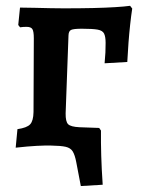

<svg xmlns="http://www.w3.org/2000/svg" viewBox="-20 -489 475 645"><path d="M417 -469.5 424.2 -460.3Q420.6 -436.9 417.4 -407.7Q414.2 -378.5 411.7 -346Q409.2 -313.5 407.6 -280.8L331.4 -276.4Q333.4 -298.2 334.1 -312.3Q334.8 -326.4 334.8 -344.9Q334.8 -365.7 329.7 -376.1Q324.6 -386.5 307.8 -389.5Q291 -392.5 255.1 -392.5Q227.1 -392.5 218.8 -388.5Q210.6 -384.6 210.1 -370.1L200.5 -108.2Q200.1 -80.5 208.8 -71.8Q217.6 -63 246.8 -61.6L313.2 -59.2L319.2 -50.4Q318.8 -9.7 320.1 34.7Q321.4 79.1 325 131.6L251.5 136L236 54.8Q231.5 31.5 224.3 19.7Q217.1 8 200.8 4.2Q184.6 0.5 151.7 0Q131.4 -0.5 103 1Q74.5 2.5 32.7 7.1L38.6 -55.1Q70.4 -59.7 81.2 -71.3Q92.1 -82.9 92.6 -112.8L93.6 -360.4Q93.6 -383.8 88.7 -391.3Q83.9 -398.8 69.2 -398.8Q63.8 -398.8 58.3 -398.5Q52.7 -398.3 47.4 -397.3L41.3 -405L47.2 -463.5Q71.1 -463.5 98 -462.7Q125 -462 150.2 -461.5Q175.4 -461 194.2 -461Q249.2 -461 292.4 -462Q335.5 -463 367.2 -465Q398.8 -466.9 417 -469.5Z"/></svg>

Font: Alegreya
Style: Regular
Weight: 400
Designer: Juan Pablo del Peral
Foundry: Huerta Tipografica
Version: Version 2.009